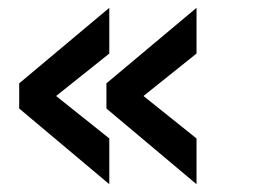

<svg xmlns="http://www.w3.org/2000/svg" viewBox="-20 -537 642 488"><path d="M28.8 -261.2V-325.2L257.8 -517.1V-400.9L122.6 -293L257.8 -185.1V-68.8ZM250.5 -261.2V-325.2L479.5 -517.1V-400.9L344.7 -293L479.5 -185.1V-68.8Z"/></svg>

Font: Hack
Style: Bold
Weight: 700
Monospace: yes
Designer: Christopher Simpkins
Foundry: Christopher Simpkins
Version: Version 2.017